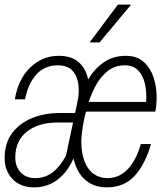

<svg xmlns="http://www.w3.org/2000/svg" viewBox="-33 -797 703 829"><path d="M250 -116 301 -355Q310 -395 305.5 -431.5Q301 -468 280 -491.5Q259 -515 216 -515Q161 -515 125 -476.5Q89 -438 75 -368H31Q46 -457 98.5 -506.5Q151 -556 220 -556Q277 -556 308 -527.5Q339 -499 347.5 -453Q356 -407 345 -355L294 -116ZM115 12Q55 12 21 -24Q-13 -60 -13 -115Q-13 -178 18.5 -221Q50 -264 104 -286.5Q158 -309 224 -309H300L291 -268H214Q133 -268 83 -228.5Q33 -189 33 -117Q33 -78 56 -53Q79 -28 119 -28Q168 -28 203.5 -60.5Q239 -93 267 -155L286 -116Q258 -53 214.5 -20.5Q171 12 115 12ZM428 12Q382 12 348 -10.5Q314 -33 295.5 -77.5Q277 -122 277 -187Q277 -219 284 -266Q291 -313 307 -363Q323 -413 349.5 -457Q376 -501 416 -528.5Q456 -556 511 -556Q552 -556 579.5 -536Q607 -516 622.5 -482Q638 -448 642 -405Q646 -362 638 -315H335L344 -357H598Q601 -400 592.5 -436Q584 -472 563 -493.5Q542 -515 506 -515Q461 -515 428.5 -487.5Q396 -460 375 -417.5Q354 -375 341.5 -328.5Q329 -282 323.5 -244Q318 -206 318 -188Q318 -135 332.5 -99Q347 -63 372.5 -45.5Q398 -28 430 -28Q483 -28 519.5 -67.5Q556 -107 575 -175H619Q594 -88 548.5 -38Q503 12 428 12ZM354 -614 476 -777H533L397 -614Z"/></svg>

Font: Azeret Mono Thin Thin
Style: Italic
Weight: 250
Italic angle: -12°
Version: Version 1.002